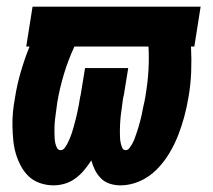

<svg xmlns="http://www.w3.org/2000/svg" viewBox="-20 -550 640 578"><path d="M141 8Q120 8 100 1Q80 -6 66 -19.5Q52 -33 42.5 -51Q33 -69 27.5 -88Q22 -107 20 -127.5Q18 -148 17.5 -169.5Q17 -191 19 -212.5Q21 -234 25 -255Q31 -294 42.5 -333.5Q54 -373 69 -410H59L78 -530H584L565 -410H555Q557 -372 555.5 -333Q554 -294 547 -255Q542 -226 534.5 -198Q527 -170 516 -142Q505 -114 489 -87.5Q473 -61 451 -39Q429 -17 400.5 -4.5Q372 8 343 8Q326 8 310.5 3Q295 -2 284 -13Q273 -24 266 -38Q259 -52 255 -67Q245 -52 233.5 -38Q222 -24 207 -13Q192 -2 175 3Q158 8 141 8ZM358 -98Q365 -98 369.5 -104Q374 -110 377.5 -116Q381 -122 383.5 -128Q386 -134 388 -140.5Q390 -147 392.5 -153.5Q395 -160 396.5 -166Q398 -172 400 -178.5Q402 -185 403.5 -191.5Q405 -198 406.5 -204.5Q408 -211 409 -217Q410 -223 411.5 -229.5Q413 -236 414.5 -242.5Q416 -249 417 -255.5Q418 -262 419 -268Q425 -304 427 -339.5Q429 -375 427 -410H204Q185 -369 172 -325.5Q159 -282 152 -239Q151 -231 150 -223.5Q149 -216 148 -208.5Q147 -201 146 -193.5Q145 -186 144.5 -178.5Q144 -171 144 -163.5Q144 -156 144 -148.5Q144 -141 144.5 -133.5Q145 -126 146.5 -119Q148 -112 151.5 -105Q155 -98 162 -98Q170 -98 175 -105Q180 -112 183.5 -119Q187 -126 190 -133Q193 -140 195.5 -147.5Q198 -155 200 -162Q202 -169 204 -176.5Q206 -184 208 -191.5Q210 -199 211.5 -206Q213 -213 214.5 -220.5Q216 -228 217.5 -235.5Q219 -243 220 -250.5Q221 -258 223 -265L236 -345H366L353 -265Q351 -258 350 -250.5Q349 -243 348 -235.5Q347 -228 346 -220.5Q345 -213 344 -206Q343 -199 342.5 -191.5Q342 -184 341.5 -176.5Q341 -169 341 -161.5Q341 -154 341 -147Q341 -140 341.5 -133Q342 -126 343.5 -119Q345 -112 348 -105Q351 -98 358 -98Z"/></svg>

Font: Iosevka Slab HvExObl
Style: Regular
Weight: 900
Width: 7
Italic angle: -9°
Monospace: yes
Designer: Belleve Invis
Foundry: Belleve Invis
Version: Version 11.1.1; ttfautohint (v1.8.3)